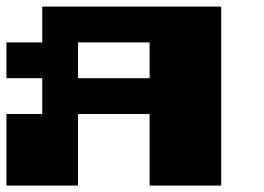

<svg xmlns="http://www.w3.org/2000/svg" viewBox="-20 -576 818 596"><path d="M111.1 -333.3H0V-444.4H111.1V-555.6H666.7V0H444.4V-222.2H222.2V0H0V-222.2H111.1ZM444.4 -333.3V-444.4H222.2V-333.3Z"/></svg>

Font: Pixeloid Sans
Style: Bold
Weight: 700
Monospace: yes
Designer: GGBot
Version: 0.3